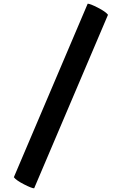

<svg xmlns="http://www.w3.org/2000/svg" viewBox="-20 -770 660 1040"><path d="M565 -690 165 250Q152 250 110 228.5Q68 207 55 190L455 -750Q468 -750 510 -728.5Q552 -707 565 -690Z"/></svg>

Font: Germania One
Style: Regular
Weight: 400
Designer: John Vargas Beltran
Foundry: John Vargas Beltran
Version: Version 1.001